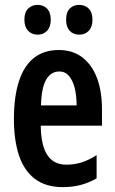

<svg xmlns="http://www.w3.org/2000/svg" viewBox="-20 -757 471 787"><path d="M221 -552Q279 -552 318.5 -521Q358 -490 378 -436Q398 -382 398 -309V-242H147Q148 -161 174 -121.5Q200 -82 252 -82Q284 -82 313.5 -91Q343 -100 376 -121V-26Q345 -8 311 1Q277 10 238 10Q166 10 121.5 -25Q77 -60 57 -122.5Q37 -185 37 -268Q37 -360 57.5 -423.5Q78 -487 119 -519.5Q160 -552 221 -552ZM223 -464Q189 -464 169.5 -431Q150 -398 148 -325H294Q294 -366 286 -397Q278 -428 262.5 -446Q247 -464 223 -464ZM80 -676Q80 -707 95.5 -722Q111 -737 134 -737Q158 -737 173 -721.5Q188 -706 188 -676Q188 -647 173 -631Q158 -615 135 -615Q110 -615 95 -631Q80 -647 80 -676ZM251 -676Q251 -707 266 -722Q281 -737 304 -737Q329 -737 344 -721.5Q359 -706 359 -676Q359 -647 344 -631Q329 -615 305 -615Q280 -615 265.5 -631Q251 -647 251 -676Z"/></svg>

Font: Noto Sans Display ExtraCondensed SemiBold
Style: Regular
Weight: 600
Width: 2
Designer: Monotype Design Team
Foundry: Monotype Imaging Inc.
Version: Version 2.003